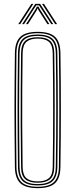

<svg xmlns="http://www.w3.org/2000/svg" viewBox="-20 -970 390 995"><path d="M175.2 5Q112.8 5 85.4 -20.6Q58 -46.2 57.2 -105Q56.2 -191.2 55.6 -263.6Q55 -336 55 -403.2Q55 -470.5 55.6 -541Q56.2 -611.5 57.2 -694Q58 -753.5 85.4 -779.2Q112.8 -805 175.2 -805Q238 -805 265.2 -779.2Q292.5 -753.5 293.2 -694Q294.5 -611.5 295 -541Q295.5 -470.5 295.5 -403.2Q295.5 -336 295 -263.6Q294.5 -191.2 293.2 -105Q292.5 -46.2 265.2 -20.6Q238 5 175.2 5ZM175.2 -2Q233.5 -2 259 -26Q284.5 -50 285.2 -105Q286.5 -191.2 287 -263.6Q287.5 -336 287.5 -403.2Q287.5 -470.5 287 -541Q286.5 -611.5 285.2 -694Q284.5 -749.8 259 -773.9Q233.5 -798 175.2 -798Q117 -798 91.5 -773.9Q66 -749.8 65.2 -694Q64.2 -611.5 63.6 -541Q63 -470.5 63 -403.2Q63 -336 63.6 -263.6Q64.2 -191.2 65.2 -105Q66 -50 91.6 -26Q117.2 -2 175.2 -2ZM175.2 -9Q121.5 -9 97.8 -31.4Q74 -53.8 73.2 -105Q72.2 -191.2 71.6 -263.6Q71 -336 71 -403.2Q71 -470.5 71.6 -541Q72.2 -611.5 73.2 -694Q74 -746 97.8 -768.5Q121.5 -791 175.2 -791Q229 -791 252.8 -768.5Q276.5 -746 277.2 -694Q278.5 -611.5 279 -541Q279.5 -470.5 279.5 -403.2Q279.5 -336 279 -263.6Q278.5 -191.2 277.2 -105Q276.5 -53.8 252.8 -31.4Q229 -9 175.2 -9ZM175.2 -16Q223.8 -16 246.2 -36.4Q268.8 -56.8 269.2 -105Q270.5 -191.2 271 -263.6Q271.5 -336 271.5 -403.2Q271.5 -470.5 271 -541Q270.5 -611.5 269.2 -694Q268.5 -742.2 246.6 -763.1Q224.8 -784 175.2 -784Q125.8 -784 103.9 -763.1Q82 -742.2 81.2 -694Q80.2 -611.5 79.6 -541Q79 -470.5 79 -403.2Q79 -336 79.6 -263.6Q80.2 -191.2 81.2 -105Q81.8 -56.8 104.2 -36.4Q126.8 -16 175.2 -16ZM175.2 -23Q133 -23 111.4 -40.8Q89.8 -58.5 89.2 -105Q87.8 -220 87.2 -316.8Q86.8 -413.5 87.4 -504.6Q88 -595.8 89.2 -694Q89.8 -739.5 110.6 -758.2Q131.5 -777 175.2 -777Q219.2 -777 240 -758.2Q260.8 -739.5 261.2 -694Q262.2 -625.5 262.8 -556.6Q263.2 -487.8 263.4 -416.1Q263.5 -344.5 263 -267.4Q262.5 -190.2 261.2 -105Q260.8 -58.5 239.1 -40.8Q217.5 -23 175.2 -23ZM175.2 -30Q214 -30 233.4 -46.6Q252.8 -63.2 253.2 -106Q254.2 -183.5 254.9 -254.2Q255.5 -325 255.5 -394.6Q255.5 -464.2 255 -537.5Q254.5 -610.8 253.2 -693Q252.8 -736.2 233.4 -753.1Q214 -770 175.2 -770Q136.8 -770 117.2 -753.1Q97.8 -736.2 97.2 -693Q96 -603 95.4 -511.1Q94.8 -419.2 95.2 -319.6Q95.8 -220 97.2 -106Q97.8 -63.2 117.2 -46.6Q136.8 -30 175.2 -30ZM74.8 -845 142.8 -950H152.8L84.8 -845ZM94.8 -845 162.8 -950H187.8L255.8 -845H245.8L192.2 -927.5L182.2 -942.5H168.2L158 -927.5L104.8 -845ZM114.8 -845 164.5 -922.8 171.2 -935.8H179.2L186.2 -922.8L235.8 -845H225.8L179 -918.2L176.2 -926H174.2L171.5 -918.2L124.8 -845ZM265.8 -845 197.8 -950H207.8L275.8 -845Z"/></svg>

Font: Big Shoulders Inline Text Thin Thin
Style: Regular
Weight: 250
Version: Version 2.002